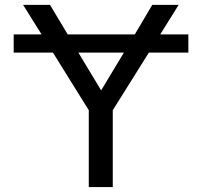

<svg xmlns="http://www.w3.org/2000/svg" viewBox="-20 -752 810 774"><path d="M479.5 -540H295.9L387.7 -387.7ZM35.2 -540V-613.3H147.5L73.2 -732.4H181.6L252.9 -613.3H523.4L593.8 -732.4H700.2L626 -613.3H739.3V-540H580.1L434.6 -307.6V2H337.9V-307.6L193.4 -540Z"/></svg>

Font: Nasu
Style: Regular
Weight: 400
Designer: Ryoko NISHIZUKA (kana &amp; ideographs); Paul D. Hunt (Latin, Greek &amp; Cyrillic); Wenlong ZHANG (bopomofo); Sandoll C
Version: Version 2014.1215